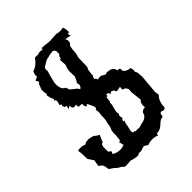

<svg xmlns="http://www.w3.org/2000/svg" viewBox="-173 -689 791 791"><g transform="rotate(-45 222.0 -294.0)"><path d="M248.5 -255.9 246.6 -236.3 242.7 -232.9Q243.7 -231 243.7 -227.5Q243.7 -220.7 239.3 -207.5L234.4 -186.5L236.8 -176.8L232.4 -167L234.9 -151.9L229 -147.5L228 -137.7L234.4 -140.6Q228 -128.9 227.1 -116.2L221.2 -89.8Q221.7 -78.1 227.1 -78.1Q229 -78.1 231.4 -80.1L234.4 -74.7Q237.8 -75.7 243.7 -75.7Q249.5 -75.7 257.3 -74.7L274.9 -80.1Q297.4 -82.5 307.6 -98.6Q310.1 -117.2 331.5 -117.7Q331.1 -122.1 331.1 -126Q331.1 -146 341.8 -152.3L335.9 -203.1Q337.4 -208.5 337.4 -212.9Q337.4 -229.5 316.9 -235.8L318.8 -250.5Q303.7 -246.6 298.8 -246.6Q293.5 -246.6 291 -256.8L279.8 -262.7L271 -257.3L268.6 -259.3V-260.3Q268.6 -268.1 255.9 -268.1L255.4 -259.3Q252.4 -259.8 251 -259.8Q248 -259.8 248 -257.8Q248 -256.8 248.5 -255.9ZM206.5 -372.6 204.1 -386.7Q212.4 -397.5 217.3 -413.1L216.3 -443.8Q217.3 -457 224.1 -472.7L222.2 -505.4L228 -503.4L231 -516.1L237.8 -523.4Q236.8 -528.3 236.8 -532.7Q236.8 -534.7 237.3 -536.6V-537.6Q237.3 -543 229.5 -549.8H226.6Q209.5 -549.8 194.8 -544.4H193.4Q187 -544.4 176.3 -538.1Q163.6 -530.3 158.7 -527.1Q153.8 -523.9 153.3 -517.1Q152.8 -515.1 152.8 -513.7Q152.8 -510.3 154.3 -507.8Q147.9 -490.2 139.6 -453.6Q139.2 -447.3 139.2 -441.9Q139.2 -431.2 141.6 -424.3Q146 -409.7 158.7 -405.3L163.1 -390.1L190.4 -368.2Q193.8 -359.9 197.3 -359.9Q198.7 -359.9 200.2 -361.8Q204.6 -367.2 206.5 -372.6ZM89.8 -13.2Q78.1 -17.1 65.4 -30.3L45.9 -43.9Q43 -64.9 40 -69.8Q37.1 -74.7 24.9 -82.5L29.8 -110.8L13.7 -135.3L12.7 -159.2V-163.1Q12.7 -170.4 10.3 -186L20.5 -188Q43.5 -188 48.8 -182.1Q56.2 -189.5 74.2 -189.5Q77.6 -189.5 88.9 -186.8Q100.1 -184.1 102.1 -180.9Q104 -177.7 119.6 -169.4L106.4 -138.2H105Q94.7 -138.2 94.7 -112.8Q94.7 -105 95.7 -94.7L106 -88.4L101.6 -75.7Q117.2 -65.9 135.3 -65.9Q140.1 -65.9 145 -66.4L159.7 -70.3L154.8 -92.3H156.7Q163.1 -92.3 163.1 -97.7Q163.1 -104 166 -125Q165.5 -128.4 165.5 -131.8Q165.5 -148.4 173.3 -161.1Q175.3 -180.2 178.7 -189.9Q181.2 -197.3 181.2 -212.4V-222.2Q182.1 -229 183.1 -234.4Q183.6 -235.8 183.6 -237.8Q183.6 -241.7 182.1 -247.1Q181.6 -249 181.6 -251Q181.6 -254.9 184.6 -256.3Q187 -257.3 187 -261.2Q187 -265.1 185.1 -271L172.9 -296.4L165 -290.5Q158.2 -295.9 158.2 -304.7Q158.2 -307.6 159.2 -311.5L139.2 -312.5L138.2 -326.7Q132.3 -324.7 128.4 -324.7Q117.2 -324.7 117.2 -337.4Q117.2 -339.8 117.7 -342.8L104 -334.5L107.9 -350.1L99.1 -352.1L94.2 -362.8L97.7 -367.7L89.4 -374L91.3 -380.4Q93.8 -387.2 93.8 -392.1Q93.8 -400.9 85.4 -401.9Q89.8 -404.3 89.8 -407.7V-408.2Q89.8 -412.1 85 -417.5L80.1 -440.4L85 -441.4Q81.5 -451.2 81.5 -463.4Q81.5 -467.3 82 -471.7L91.8 -496.6Q96.2 -496.6 96.7 -500V-500.5Q96.7 -504.9 90.3 -513.7L107.4 -522.5Q106 -524.9 106 -528.3Q106 -530.3 106.4 -532.2Q106.9 -539.6 112.3 -548.3Q137.7 -555.7 155.8 -583H174.8Q180.7 -585.9 188 -585.9Q194.3 -585.9 201.7 -583.5L202.6 -591.3L216.3 -590.8Q238.8 -587.4 250.5 -587.4Q252.9 -587.4 254.9 -587.9Q266.1 -588.4 287.6 -589.8Q295.4 -586.9 306.2 -586.9Q314.9 -586.9 325.2 -588.9Q329.6 -576.7 329.6 -562.5V-557.1Q327.1 -557.6 325.7 -557.6Q321.3 -557.6 321.3 -553.7Q321.3 -550.3 325.2 -543.5L297.9 -548.3Q302.7 -540 302.7 -533.2Q302.7 -522.5 292.5 -515.1Q288.1 -498 288.1 -478.5L282.7 -456.1L281.2 -403.3L275.9 -393.6L272.5 -369.1Q273.4 -366.2 273.4 -364.3Q273.4 -359.9 269.5 -358.4L265.6 -347.2Q273.9 -346.2 273.9 -339.8Q273.9 -338.4 273.4 -336.9L294.4 -337.9L313 -327.6Q320.3 -331.1 324.2 -331.1Q327.1 -331.1 328.1 -329.6Q355 -329.6 359.4 -304.7L364.7 -305.7Q373 -305.7 373 -295.9V-293.9Q374 -293 374 -291.5Q374 -290.5 372.1 -289.6Q383.8 -274.9 403.3 -274.4Q406.7 -270.5 406.7 -264.2V-261.2Q407.7 -258.8 407.7 -257.3Q407.7 -255.9 406.7 -255.4Q405.8 -255.4 405.8 -253.9Q405.8 -251 411.1 -240.2L413.1 -215.8L405.8 -131.8L408.7 -114.3Q391.1 -98.6 388.2 -66.4L391.1 -65.9Q386.7 -61.5 386.7 -59.1Q386.7 -57.6 387.7 -57.1L374 -54.7Q369.6 -58.1 365.7 -58.1Q358.4 -58.1 356.9 -43L356.4 -39.1Q344.2 -37.6 337.9 -32.5Q331.5 -27.3 325.7 -22Q319.8 -16.6 312 -12Q304.2 -7.3 289.6 -6.8L288.1 2.4Q273.4 -3.4 258.8 -3.4Q244.6 -3.4 231 2Q219.2 -7.8 213.4 -7.8Q212.4 -7.8 211.4 -7.3L199.7 -3.4Q195.3 -1.5 189.9 -1.5Q188 -1.5 186 -2H184.1Q177.7 -2 172.9 2.9Q155.8 2.9 134.3 -4.4L105.5 -2.4Q98.1 -2.4 89.8 -13.2Z"/></g></svg>

Font: Truetypewriter PolyglOTT
Style: Regular
Weight: 400
Designer: Sergey Beatoff a.k.a. Sam_T
Version: Version 3.76